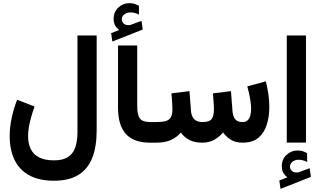

<svg xmlns="http://www.w3.org/2000/svg" viewBox="-20 -908 2035 1222"><path d="M595.2 -76.5V-682.3H473V-67.7Q473 -10.5 459.2 29.9Q445.5 70.3 412.9 91.4Q380.3 112.6 324 112.6Q267.3 112.6 230.8 94.7Q194.3 76.7 176.5 42.2Q158.8 7.6 158.8 -41.5Q158.8 -85.3 171.4 -135.8Q183.9 -186.3 199.8 -230.2L89 -273Q67.2 -218 54.5 -158.1Q41.7 -98.2 41.7 -42.4Q41.7 46.5 72.9 110.2Q104 173.9 166.8 208.1Q229.5 242.2 324 242.2Q418.7 242.2 478.6 205.5Q538.4 168.8 566.8 97.7Q595.2 26.5 595.2 -76.5Z M738.4 -716.8 687.3 -697.1 695.1 -643.6 888.4 -720 880.6 -775 811.2 -749.9Q810.1 -749.4 809.2 -749.1Q808.3 -748.7 807.3 -748.7Q781.3 -745.2 768.5 -757.1Q755.8 -769 755.3 -782.5Q755.3 -805.3 772.1 -817.1Q789 -829 808.6 -829Q822.9 -829 836.2 -825.9Q849.6 -822.8 864.7 -815L864.2 -870.9Q849.9 -879.2 835.8 -883.5Q821.7 -887.9 801.8 -887.9Q763.4 -887.9 733.3 -860Q703.3 -832.2 703.3 -788.8Q703.3 -762.4 712.5 -746.2Q721.8 -730.1 738.4 -716.8ZM731.2 -618.8V-222.1Q731.2 -109.9 781.5 -54.9Q831.7 0 935.6 0H947.8V-131.2H935.6Q887.3 -131.2 870.4 -154Q853.4 -176.8 853.4 -232V-618.8Z M1268.6 0Q1310.6 0 1342.6 -17.9Q1374.5 -35.8 1399.9 -64.8Q1419.9 -36.7 1449.7 -18.4Q1479.5 0 1524.1 0Q1588.6 -0.2 1625.6 -32Q1662.5 -63.9 1678.3 -115.6Q1694.1 -167.3 1694.1 -226.3Q1694.1 -268.2 1687.9 -310.4Q1681.7 -352.5 1671.9 -390.2L1554 -358.1Q1557.3 -346.3 1563 -322.4Q1568.7 -298.6 1573.4 -269.9Q1578.2 -241.2 1578.2 -214.1Q1578.2 -191.5 1573.1 -172.6Q1568 -153.8 1556.1 -142.5Q1544.2 -131.2 1523.3 -131.2Q1490 -131.2 1475.9 -150.5Q1461.9 -169.8 1459.7 -201.8L1449.9 -328L1335.3 -313.8Q1336.9 -295.6 1338.4 -275.1Q1339.9 -254.5 1340.7 -237.8Q1341.5 -221.1 1341.5 -213.7Q1341.5 -169 1326.9 -150.1Q1312.4 -131.2 1269.5 -131.2Q1234 -131.2 1216.1 -149.5Q1198.2 -167.7 1195.6 -201.8L1185.8 -328L1071.2 -313.8Q1072.8 -295.6 1074.3 -275.2Q1075.7 -254.9 1076.5 -238.2Q1077.4 -221.4 1077.4 -213.7Q1077.4 -178.6 1066.8 -160.9Q1056.3 -143.3 1033.7 -137.3Q1011.2 -131.2 974.1 -131.2H928.2V0H973.1Q1031.8 0 1068.4 -17.1Q1105.1 -34.3 1131.3 -64.1Q1152 -34.6 1184.9 -17.3Q1217.7 0 1268.6 0Z M1808.7 221 1757.6 240.7 1765.4 294.1 1958.8 217.8 1950.9 162.8 1881.5 187.9Q1880.4 188.4 1879.5 188.7Q1878.6 189 1877.6 189Q1851.6 192.6 1838.9 180.7Q1826.1 168.8 1825.6 155.3Q1825.6 132.5 1842.5 120.6Q1859.3 108.8 1879 108.8Q1893.2 108.8 1906.5 111.9Q1919.9 115 1935 122.8L1934.5 66.9Q1920.2 58.6 1906.1 54.2Q1892 49.9 1872.1 49.9Q1833.7 49.9 1803.6 77.8Q1773.6 105.6 1773.6 148.9Q1773.6 175.4 1782.8 191.5Q1792.1 207.6 1808.7 221ZM1927.5 -682.3H1805.2V-0.5H1927.5Z"/></svg>

Font: Vazirmatn NL
Style: Regular
Weight: 400
Designer: Saber Rastikerdar
Foundry: Saber Rastikerdar
Version: Version 33.003